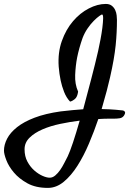

<svg xmlns="http://www.w3.org/2000/svg" viewBox="-95 -753 652 956"><path d="M253.9 -247.1Q235.4 -266.6 224.1 -295.4Q212.9 -324.2 207 -352.5Q200.2 -384.8 197.3 -420.9Q192.4 -491.2 212.9 -548.8Q233.4 -606.4 268.6 -647.5Q303.7 -688.5 347.2 -710.9Q390.6 -733.4 431.6 -733.4Q450.2 -733.4 461.4 -724.6Q472.7 -715.8 478.5 -703.1Q484.4 -690.4 485.8 -676.8Q487.3 -663.1 487.3 -654.3Q487.3 -623 485.8 -592.8Q484.4 -562.5 481 -528.3Q477.5 -494.1 470.7 -455.1Q463.9 -416 453.1 -368.2Q447.3 -341.8 436.5 -300.8Q425.8 -259.8 411.1 -210Q455.1 -209 481.9 -206.5Q508.8 -204.1 516.6 -203.1Q523.4 -202.1 526.9 -196.3Q530.3 -190.4 522.5 -177.7Q514.6 -166 500.5 -164.1Q486.3 -162.1 472.7 -162.1Q464.8 -162.1 443.8 -162.1Q422.9 -162.1 394.5 -160.2Q374 -99.6 348.1 -38.6Q322.3 22.5 291 71.8Q259.8 121.1 222.7 151.9Q185.5 182.6 143.6 182.6Q83 182.6 41.5 159.7Q0 136.7 -25.9 106Q-51.8 75.2 -63.5 44.4Q-75.2 13.7 -75.2 -2.9Q-75.2 -32.2 -59.6 -62.5Q-43.9 -92.8 -10.3 -119.6Q23.4 -146.5 77.1 -167Q130.9 -187.5 206.1 -198.2Q237.3 -202.1 265.6 -204.6Q293.9 -207 319.3 -209Q338.9 -282.2 358.9 -358.4Q378.9 -434.6 393.6 -499Q399.4 -525.4 405.3 -556.2Q411.1 -586.9 414.6 -614.3Q418 -641.6 418.5 -660.2Q418.9 -678.7 414.1 -680.7Q411.1 -681.6 399.4 -673.3Q387.7 -665 372.1 -649.4Q356.4 -633.8 341.3 -611.8Q326.2 -589.8 316.4 -564.5Q298.8 -514.6 289.1 -466.8Q281.2 -425.8 279.3 -379.9Q277.3 -334 293.9 -296.9Q292 -283.2 288.1 -274.4Q285.2 -269.5 283.2 -265.6Q280.3 -262.7 276.4 -258.8Q272.5 -255.9 267.1 -252.4Q261.7 -249 253.9 -247.1ZM242.2 25.4Q252.9 2.9 268.6 -43.9Q284.2 -90.8 301.8 -152.3Q253.9 -146.5 205.1 -136.2Q156.2 -126 116.7 -108.9Q77.1 -91.8 52.2 -67.4Q27.3 -43 27.3 -9.8Q27.3 25.4 41.5 51.8Q55.7 78.1 75.7 95.7Q95.7 113.3 116.7 122.6Q137.7 131.8 152.3 131.8Q167 131.8 180.2 120.6Q193.4 109.4 204.6 93.3Q215.8 77.1 225.1 58.6Q234.4 40 242.2 25.4Z"/></svg>

Font: Satisfy
Style: Regular
Weight: 400
Designer: Font Diner, Inc
Foundry: Font Diner, Inc
Version: Version 1.001